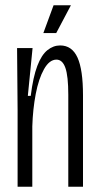

<svg xmlns="http://www.w3.org/2000/svg" viewBox="-20 -711 378 731"><path d="M47 0V-293L45 -528H104L86 -346H97Q106 -418 122 -460Q138 -502 160.5 -520Q183 -538 209 -538Q254 -538 275 -492Q296 -446 296 -348V0H240V-350Q240 -421 229 -452.5Q218 -484 195 -484Q168 -484 147.5 -447.5Q127 -411 116 -353Q105 -295 103 -230V0ZM194 -585H145L184 -691H250Z"/></svg>

Font: Bricolage Grotesque 72pt Condensed ExtraLight
Style: Regular
Weight: 250
Width: 3
Designer: Mathieu Triay
Foundry: Atelier Triay
Version: Version 1.001;gftools[0.9.33.dev8+g029e19f]